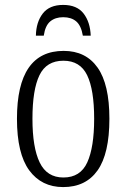

<svg xmlns="http://www.w3.org/2000/svg" viewBox="-20 -751 514 781"><path d="M237 10Q149 10 99 -58Q49 -126 49 -268Q49 -544 239 -544Q329 -544 377 -476Q425 -408 425 -268Q425 -126 377 -58Q329 10 237 10ZM238 -29Q307 -29 335 -90.5Q363 -152 363 -268Q363 -386 334.5 -445Q306 -504 238 -504Q169 -504 140.5 -445Q112 -386 112 -268Q112 -151 141.5 -90Q171 -29 238 -29ZM126 -606Q127 -661 154 -696Q181 -731 237 -731Q293 -731 320 -696Q347 -661 349 -606H317Q310 -647 290 -664Q270 -681 237 -681Q205 -681 184.5 -664Q164 -647 158 -606Z"/></svg>

Font: Noto Serif Condensed Light
Style: Regular
Weight: 300
Width: 3
Designer: Monotype Design Team
Foundry: Monotype Imaging Inc.
Version: Version 2.013